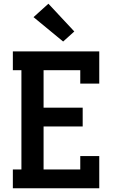

<svg xmlns="http://www.w3.org/2000/svg" viewBox="-20 -1011 640 1031"><path d="M49 0V-101H95V-634H49V-735H513V-562H411V-634H214V-433H424V-332H214V-101H411V-173H513V0ZM319 -788 160 -919 240 -991 379 -842Z"/></svg>

Font: Iosevka Curly Slab Extended
Style: Bold
Weight: 700
Width: 7
Monospace: yes
Designer: Belleve Invis
Foundry: Belleve Invis
Version: Version 11.1.0; ttfautohint (v1.8.3)